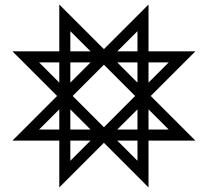

<svg xmlns="http://www.w3.org/2000/svg" viewBox="-20 -815 919 849"><path d="M843.8 -193.4H636.7V13.7L439.5 -183.6L242.2 13.7V-193.4H35.2L232.4 -390.6L35.2 -587.9H242.2V-794.9L439.5 -597.7L636.7 -794.9V-587.9H843.8L646.5 -390.6ZM242.2 -242.2V-331.5L152.8 -242.2ZM380.4 -193.4H291V-104ZM380.4 -242.2 291 -331.5V-242.2ZM380.4 -539.1H291V-449.7ZM242.2 -449.7V-539.1H152.8ZM587.9 -104V-193.4H498.5ZM587.9 -242.2V-331.5L498.5 -242.2ZM726.1 -242.2 636.7 -331.5V-242.2ZM577.6 -390.6 439.5 -528.8 301.3 -390.6 439.5 -252.4ZM380.4 -587.9 291 -677.2V-587.9ZM587.9 -587.9V-677.2L498.5 -587.9ZM587.9 -449.7V-539.1H498.5ZM726.1 -539.1H636.7V-449.7Z"/></svg>

Font: Auseklis
Style: Regular
Weight: 400
Designer: GGBotNet
Foundry: GGBotNet
Version: 1.00